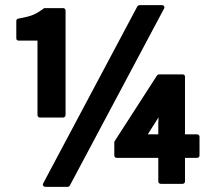

<svg xmlns="http://www.w3.org/2000/svg" viewBox="-20 -702 821 748"><path d="M135.3 -244.1Q131.3 -244.1 128.7 -247.1Q126 -250 126 -253.9V-543.9H52.7Q43.5 -543.9 43.5 -553.2V-620.1Q43.5 -627.9 50.8 -629.4Q72.3 -633.3 87.4 -637.2Q102.5 -641.1 110.8 -645Q127.9 -652.3 152.3 -670.4H226.1Q230 -670.4 232.7 -667.7Q235.4 -665 235.4 -661.1V-253.9Q235.4 -250 232.7 -247.1Q230 -244.1 226.1 -244.1ZM610.8 -682.1Q616.2 -682.1 619.1 -678Q622.1 -673.8 619.1 -668.5L252 21Q251 22.9 248.3 24.4Q245.6 25.9 243.7 25.9H157.2Q151.4 25.9 148.4 21.7Q145.5 17.6 148.4 12.2L515.1 -677.2Q516.1 -678.7 518.8 -680.4Q521.5 -682.1 523.9 -682.1ZM596.7 -178.7V-224.1L597.7 -245.1L593.3 -237.8L555.7 -178.7ZM597.7 -245.1 601.1 -315.4Q601.1 -319.3 604 -322Q606.9 -324.7 610.8 -324.7H629.9Q635.7 -324.7 638.4 -319.8Q641.1 -314.9 637.7 -310.1ZM757.3 -96.2Q757.3 -92.3 754.4 -89.6Q751.5 -86.9 747.6 -86.9H700.7V4.9Q700.7 8.8 698 11.5Q695.3 14.2 691.4 14.2H606.4Q602.5 14.2 599.6 11.5Q596.7 8.8 596.7 4.9V-86.9H434.6Q430.7 -86.9 428 -89.6Q425.3 -92.3 425.3 -96.2V-149.9L591.8 -408.2Q594.7 -412.1 599.6 -412.1H691.4Q700.7 -412.1 700.7 -402.8V-178.7H747.6Q751.5 -178.7 754.4 -176Q757.3 -173.3 757.3 -169.4Z"/></svg>

Font: Pyidaungsu ZawDecode
Style: Bold
Weight: 700
Designer: Sun Tun
Foundry: Your Own Font Foundry
Version: Version 2.50